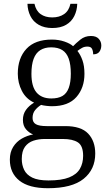

<svg xmlns="http://www.w3.org/2000/svg" viewBox="-20 -754 569 1014"><path d="M233 240Q133 240 82.5 200Q32 160 32 89Q32 50 49.5 22Q67 -6 95 -22Q123 -38 155 -44Q134 -52 117.5 -71Q101 -90 101 -121Q101 -151 117 -173.5Q133 -196 160 -212Q117 -232 95.5 -274Q74 -316 74 -365Q74 -447 119.5 -496Q165 -545 254 -545Q290 -545 320.5 -534.5Q351 -524 366 -510Q380 -525 404 -544.5Q428 -564 460 -564Q488 -564 501.5 -549Q515 -534 515 -514Q515 -495 505 -481Q495 -467 472 -467Q472 -484 466 -496Q460 -508 442 -508Q426 -508 414 -501.5Q402 -495 389 -485Q405 -465 415.5 -435.5Q426 -406 426 -364Q426 -290 383.5 -241.5Q341 -193 254 -193Q242 -193 224.5 -195Q207 -197 197 -200Q179 -189 165.5 -172.5Q152 -156 152 -131Q152 -108 169.5 -98Q187 -88 227 -88H325Q408 -88 445.5 -48.5Q483 -9 483 57Q483 141 421.5 190.5Q360 240 233 240ZM236 199Q305 199 345 183Q385 167 402 137.5Q419 108 419 69Q419 16 391.5 -2Q364 -20 312 -20H216Q184 -20 156.5 -11Q129 -2 112 21Q95 44 95 86Q95 117 107.5 143Q120 169 150.5 184Q181 199 236 199ZM251 -234Q287 -234 309.5 -247Q332 -260 343 -289.5Q354 -319 354 -365Q354 -413 343 -444Q332 -475 309 -489.5Q286 -504 250 -504Q216 -504 192.5 -489Q169 -474 157.5 -443Q146 -412 146 -364Q146 -297 173 -265.5Q200 -234 251 -234ZM256 -606Q214 -606 184.5 -623Q155 -640 140.5 -669.5Q126 -699 125 -734H162Q170 -697 194.5 -679.5Q219 -662 256 -662Q293 -662 318.5 -679.5Q344 -697 352 -734H388Q387 -699 372.5 -669.5Q358 -640 329 -623Q300 -606 256 -606Z"/></svg>

Font: Noto Serif Tibetan Light
Style: Regular
Weight: 300
Version: Version 2.103